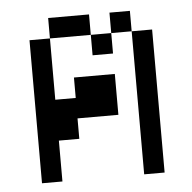

<svg xmlns="http://www.w3.org/2000/svg" viewBox="-43 -543 585 585"><g transform="rotate(-5 250.0 -250.0)"><path d="M250 -437.5H125V-500H250ZM62.5 -437.5H125V-250H187.5V-312.5H312.5V-187.5H187.5V-125H125V0H62.5ZM250 -437.5H312.5V-375H250ZM312.5 -500H375V-437.5H312.5ZM375 -437.5H437.5V0H375Z"/></g></svg>

Font: 寒蝉点阵体 16px
Style: Regular
Weight: 400
Designer: Designed by Warren2060
Foundry: ChillType
Version: Version 1.000